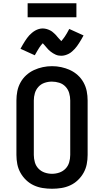

<svg xmlns="http://www.w3.org/2000/svg" viewBox="-20 -1153 640 1181"><path d="M300 8Q271 8 242.5 3.5Q214 -1 188 -13Q162 -25 141 -45Q120 -65 106 -90Q92 -115 86.5 -143Q81 -171 81 -200V-535Q81 -564 86.5 -592Q92 -620 106 -645.5Q120 -671 141.5 -690.5Q163 -710 189 -722Q215 -734 243 -740Q271 -746 300 -746Q329 -746 357 -740Q385 -734 411 -722Q437 -710 458.5 -690.5Q480 -671 494 -645.5Q508 -620 513.5 -592Q519 -564 519 -535V-200Q519 -171 513.5 -143Q508 -115 494 -90Q480 -65 459 -45Q438 -25 412 -13Q386 -1 357.5 3.5Q329 8 300 8ZM300 -84Q323 -84 345 -91.5Q367 -99 383 -115.5Q399 -132 405.5 -154.5Q412 -177 412 -200V-535Q412 -558 405.5 -580.5Q399 -603 383 -620Q367 -637 344.5 -644Q322 -651 299 -651Q276 -651 254 -643.5Q232 -636 216.5 -619Q201 -602 194.5 -580Q188 -558 188 -535V-200Q188 -177 194.5 -154.5Q201 -132 217 -115.5Q233 -99 255 -91.5Q277 -84 300 -84ZM357 -810Q348 -810 339.5 -811.5Q331 -813 322 -817Q313 -821 306 -825.5Q299 -830 291 -836Q283 -842 277 -848.5Q271 -855 266 -861Q261 -867 254 -875Q247 -883 243 -887Q237 -881 232 -874.5Q227 -868 221 -859Q215 -850 208.5 -838.5Q202 -827 194 -813L106 -853Q113 -866 120 -878Q127 -890 133.5 -900Q140 -910 146.5 -919Q153 -928 160 -935.5Q167 -943 176.5 -951Q186 -959 196.5 -965Q207 -971 219 -974.5Q231 -978 243 -978Q249 -978 255 -977Q261 -976 267 -974.5Q273 -973 278.5 -970.5Q284 -968 289.5 -965.5Q295 -963 299.5 -959.5Q304 -956 309 -951.5Q314 -947 318.5 -943Q323 -939 326.5 -934.5Q330 -930 333.5 -926Q337 -922 341 -917.5Q345 -913 349.5 -908.5Q354 -904 357 -900Q363 -907 368 -913.5Q373 -920 379 -928.5Q385 -937 391.5 -948.5Q398 -960 406 -975L494 -935Q487 -922 480 -910Q473 -898 466.5 -888Q460 -878 453.5 -869Q447 -860 440 -852.5Q433 -845 423.5 -836.5Q414 -828 403.5 -822.5Q393 -817 381 -813.5Q369 -810 357 -810ZM150 -1047V-1133H450V-1047Z"/></svg>

Font: Iosevka Slab Semibold Extended
Style: Regular
Weight: 600
Width: 7
Monospace: yes
Designer: Belleve Invis
Foundry: Belleve Invis
Version: Version 11.1.0; ttfautohint (v1.8.3)